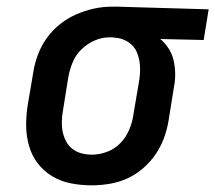

<svg xmlns="http://www.w3.org/2000/svg" viewBox="-20 -548 646 576"><path d="M255 8Q223 8 192.5 2Q162 -4 137 -19Q112 -34 94 -57Q76 -80 67.5 -109Q59 -138 58.5 -169Q58 -200 63 -232L80 -332Q84 -358 94 -384.5Q104 -411 120.5 -434Q137 -457 159.5 -475Q182 -493 208 -504.5Q234 -516 261 -522Q288 -528 315 -528H331L606 -520L591 -428L461 -431Q475 -419 485.5 -403Q496 -387 500.5 -368Q505 -349 505.5 -328.5Q506 -308 502 -288L486 -188Q482 -162 472.5 -135.5Q463 -109 447 -85.5Q431 -62 409 -43Q387 -24 361.5 -12.5Q336 -1 308.5 3.5Q281 8 255 8ZM256 -84Q278 -84 301 -92.5Q324 -101 341 -118.5Q358 -136 367.5 -158.5Q377 -181 380 -203L397 -303Q401 -326 400 -348.5Q399 -371 391 -390.5Q383 -410 364.5 -422Q346 -434 324 -435L316 -436H309Q286 -436 264 -426.5Q242 -417 224.5 -400Q207 -383 198 -361Q189 -339 185 -317L169 -217Q166 -201 165.5 -184.5Q165 -168 168 -153Q171 -138 178 -124.5Q185 -111 197 -101.5Q209 -92 224.5 -88Q240 -84 256 -84Z"/></svg>

Font: Iosevka Etoile Semibold
Style: Italic
Weight: 600
Italic angle: -9°
Designer: Belleve Invis
Foundry: Belleve Invis
Version: Version 22.1.2; ttfautohint (v1.8.4)